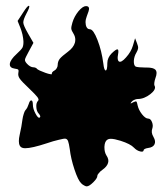

<svg xmlns="http://www.w3.org/2000/svg" viewBox="-20 -749 586 676"><path d="M265.6 -104Q254.9 -114.3 242.2 -152.3Q229.5 -190.4 225.6 -224.1Q222.7 -244.1 219.7 -252Q216.8 -259.8 210.4 -260.7Q206.1 -261.7 187 -256.8Q167.5 -252.4 145 -244.6Q91.8 -227.1 68.8 -227.1Q63 -227.1 59.1 -228.5Q46.4 -232.4 46.4 -252.4Q46.4 -261.7 49.3 -274.4Q52.2 -287.1 55.2 -303.2Q57.6 -319.3 59.1 -328.6Q60.5 -338.4 63.5 -347.7Q66.4 -357.4 69.3 -360.8Q72.8 -364.3 76.2 -370.6Q79.1 -377.4 81.1 -382.8Q85 -396 90.3 -395.5Q95.7 -394.5 95.7 -380.9Q95.7 -366.2 105 -349.1Q114.3 -331.5 119.6 -335Q122.6 -336.9 121.6 -340.3Q121.1 -343.8 116.7 -348.6Q108.4 -357.4 107.9 -372.6Q106.9 -387.2 114.3 -394.5Q118.2 -398.4 111.3 -407.7Q104 -417 81.5 -438.5Q56.6 -461.9 49.8 -471.7Q43 -481.4 44.4 -490.7Q46.4 -500.5 44.4 -503.4Q42 -506.3 32.2 -507.3Q14.6 -509.8 14.6 -522Q14.6 -522.9 14.6 -524.4Q16.6 -539.1 38.6 -559.1Q54.7 -573.7 59.1 -581.5Q63 -589.4 62.5 -604Q62 -613.8 59.1 -627.4Q55.7 -641.1 51.8 -650.9Q48.8 -659.2 42 -675.3Q48.3 -685.1 61.5 -705.1Q76.7 -729 81.5 -728.5Q81.5 -728.5 82 -728.5Q86.9 -726.6 72.8 -700.7Q62 -680.2 62 -669.9Q62 -660.2 79.1 -630.4Q85.4 -619.6 97.7 -598.1Q91.8 -587.9 81.1 -567.4Q68.4 -544.4 67.9 -539.1Q66.9 -533.2 75.2 -524.4Q79.6 -519.5 85.9 -515.6Q92.3 -512.2 96.2 -512.2Q100.6 -512.2 104.5 -510.7Q108.9 -509.3 109.9 -506.8Q111.3 -504.9 120.1 -500.5Q128.9 -496.6 139.6 -492.7Q150.4 -488.8 157.2 -487.8Q164.1 -486.8 162.6 -488.8Q161.6 -491.2 164.1 -494.6Q166.5 -498 171.4 -500.5Q176.3 -502.9 179.7 -508.8Q183.1 -514.6 183.1 -520Q183.1 -532.2 190.4 -542Q198.2 -551.3 219.2 -566.9Q238.8 -581.5 243.7 -598.6Q245.1 -604 245.1 -609.4Q245.1 -620.6 238.3 -631.3Q231.9 -641.1 231 -647.9Q230.5 -654.8 234.9 -669.4Q241.2 -690.9 256.3 -709.5Q271.5 -727.5 282.7 -727.5Q292.5 -727.5 293.5 -719.7Q293.9 -711.9 285.6 -691.9Q281.2 -680.7 281.2 -670.4Q281.2 -665.5 282.2 -660.6Q285.6 -646 296.4 -646Q308.6 -646 323.2 -608.4Q337.9 -570.8 343.8 -525.4Q346.7 -500 352.5 -501Q357.9 -502 357.9 -527.3Q357.9 -536.1 361.8 -544.9Q365.7 -553.7 373 -561Q388.7 -576.2 393.6 -575.2Q398.9 -574.2 395.5 -556.6Q393.6 -547.4 394.5 -541Q395.5 -534.7 398.4 -532.7Q406.7 -527.3 423.8 -546.9Q441.4 -566.4 447.8 -587.9Q450.2 -596.7 455.6 -614.3Q458 -608.4 462.4 -596.7Q466.8 -585.9 466.3 -579.6Q465.8 -573.2 460.4 -564Q452.1 -550.3 451.2 -534.7Q450.7 -519 457.5 -514.6Q460.4 -513.2 470.2 -512.2Q480.5 -511.2 491.7 -511.2Q493.7 -511.2 497.1 -511.2Q520 -511.2 527.3 -503.4Q531.2 -499 531.2 -491.7Q531.2 -484.4 527.3 -474.1Q524.4 -465.8 523.4 -458Q522.5 -450.7 523.9 -447.8Q525.9 -444.3 525.9 -440.9Q525.9 -430.7 509.8 -418Q487.8 -400.4 464.4 -400.4Q459 -400.4 453.1 -397.5Q446.8 -395 443.8 -391.1Q439 -385.3 439.9 -384.8Q440.9 -384.3 448.7 -388.7Q457.5 -393.1 460 -391.6Q462.4 -389.6 464.8 -377Q468.3 -361.8 480 -346.7Q492.2 -331.5 501.5 -331.5Q510.3 -331.5 515.1 -319.3Q520 -307.1 516.1 -295.9Q513.7 -289.6 514.6 -282.2Q515.6 -274.9 520.5 -266.6Q529.3 -251.5 523.9 -240.7Q518.6 -230 501.5 -228Q495.1 -227.1 490.7 -225.1Q485.8 -222.7 485.8 -220.7Q485.8 -212.9 473.6 -215.8Q461.4 -218.8 451.7 -229Q439.5 -242.2 404.3 -253.4Q382.3 -260.3 370.1 -260.3Q362.8 -260.3 358.9 -257.8Q348.6 -252 347.7 -232.9Q347.7 -231 347.7 -229Q347.7 -212.9 355 -201.2Q364.3 -187.5 360.4 -175.3Q356.9 -162.6 340.3 -150.9Q333 -146 328.1 -139.6Q322.8 -133.8 322.8 -129.9Q322.8 -121.6 308.6 -107.4Q293.9 -92.8 285.2 -92.8Q281.7 -92.8 275.9 -96.2Q270 -99.1 265.6 -104Z"/></svg>

Font: Brazier Flame
Style: Regular
Weight: 400
Designer: Walter E Stewart
Version: 0.1